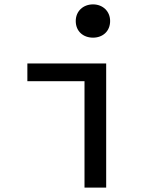

<svg xmlns="http://www.w3.org/2000/svg" viewBox="-20 -857 740 877"><path d="M326 -761C326 -714 360 -685 405 -685C449 -685 483 -714 483 -761C483 -806 449 -837 405 -837C360 -837 326 -806 326 -761ZM366 -486V0H465V-567H105V-486Z"/></svg>

Font: Kawkab Mono Light
Style: Bold
Weight: 400
Monospace: yes
Designer: Abdullah Arif
Foundry: Abdullah Arif
Version: Version 1.000;PS 000.500;hotconv 1.0.88;makeotf.lib2.5.64775